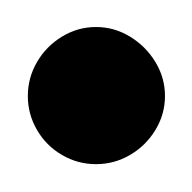

<svg xmlns="http://www.w3.org/2000/svg" viewBox="-20 -730 140 140"><path d="M0.3 -660Q0.3 -646.7 7 -635.2Q13.7 -623.7 25.2 -617Q36.7 -610.3 50 -610.3Q63.3 -610.3 74.8 -617Q86.3 -623.7 93.3 -635.2Q100.3 -646.7 100.3 -660Q100.3 -673.3 93.3 -684.8Q86.3 -696.3 74.8 -703.3Q63.3 -710.3 50 -710.3Q36.7 -710.3 25.2 -703.3Q13.7 -696.3 7 -684.8Q0.3 -673.3 0.3 -660Z"/></svg>

Font: Linefont Thin
Style: Regular
Weight: 100
Monospace: yes
Version: Version 3.002;gftools[0.9.33]